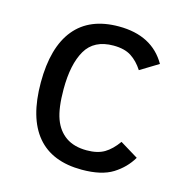

<svg xmlns="http://www.w3.org/2000/svg" viewBox="-86 -607 675 703"><g transform="rotate(15 251.5 -256.0)"><path d="M467.8 -79.1Q443.8 -38.1 401.4 -11.5Q358.9 15.1 284.2 15.1Q171.4 15.1 114.3 -53Q57.1 -121.1 57.1 -254.9Q57.1 -388.7 113.8 -457.8Q170.4 -526.9 280.8 -526.9Q407.2 -526.9 460.9 -433.1L392.1 -391.1Q373 -420.9 347.4 -437.5Q321.8 -454.1 279.8 -454.1Q206.1 -454.1 175 -400.6Q144 -347.2 144 -252.9Q144 -181.2 158.7 -141.1Q173.3 -101.1 204.3 -79.6Q235.4 -58.1 283.2 -58.1Q324.2 -58.1 350.1 -73.5Q376 -88.9 398.9 -121.1Z"/></g></svg>

Font: Lorenzo Sans
Style: Regular
Weight: 400
Foundry: Intel Corporation
Version: Version 1.00; ttfautohint (v1.5)